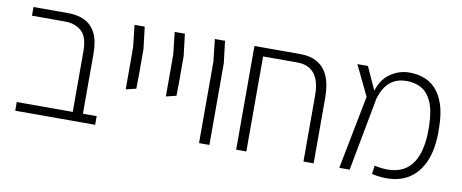

<svg xmlns="http://www.w3.org/2000/svg" viewBox="-55 -773 2414 1003"><g transform="rotate(10 1152.5 -271.5)"><path d="M352 0V-366Q352 -444 318 -474Q284 -504 230 -504H55V-550H240Q290 -550 327 -532Q364 -514 385 -473.5Q406 -433 406 -365V0ZM55 0V-46H479V0Z M604 -210V-286V-433L591 -550H645L659 -433V-286L658 -223Z M817 -210V-286V-433L804 -550H858L872 -433V-286L871 -223Z M1030 0V-433L1017 -550H1071L1085 -433V0Z M1584 0V-349Q1584 -504 1462 -504H1227V-550H1472Q1525 -550 1562.5 -527.5Q1600 -505 1619 -460.5Q1638 -416 1638 -348V0ZM1227 0V-537H1281V0Z M1948 2 1954 -43Q2039 -25 2094 -48Q2149 -71 2175 -134.5Q2201 -198 2198 -299Q2196 -380 2175 -425.5Q2154 -471 2120 -489.5Q2086 -508 2044 -508Q1998 -508 1968.5 -489Q1939 -470 1922.5 -439Q1906 -408 1898 -374L1879 -410Q1897 -485 1945 -519.5Q1993 -554 2049 -554Q2088 -554 2124 -542Q2160 -530 2188 -500.5Q2216 -471 2233 -422Q2250 -373 2251 -299Q2255 -182 2219.5 -108Q2184 -34 2115.5 -5.5Q2047 23 1948 2ZM1774 0 1850 -390 1773 -550H1829L1902 -389L1829 0Z"/></g></svg>

Font: Assistant ExtraLight Light
Style: Regular
Weight: 300
Version: Version 3.000